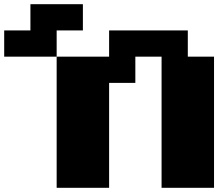

<svg xmlns="http://www.w3.org/2000/svg" viewBox="-20 -895 1040 915"><path d="M125 -875H375V-750H250V-625H0V-750H125ZM250 -625H500V-750H875V-625H1000V0H750V-625H625V-500H500V0H250Z"/></svg>

Font: Dogica
Style: Bold
Weight: 700
Monospace: yes
Designer: Roberto Mocci
Version: Version 001.000